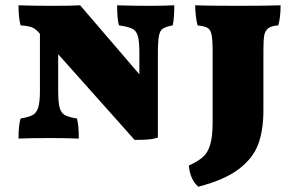

<svg xmlns="http://www.w3.org/2000/svg" viewBox="-20 -522 1131 726"><path d="M639 -502Q639 -452 633 -426Q607 -421 596 -414Q585 -407 581 -386.5Q577 -366 577 -320V-2Q559 4 539.5 5.5Q520 7 489 7L200 -317V-178Q200 -135 205.5 -115Q211 -95 225 -87Q239 -79 271 -74Q278 -48 278 2Q230 0 168 0Q92 0 50 2Q50 -49 58 -74Q89 -79 103.5 -87Q118 -95 124.5 -115.5Q131 -136 131 -178V-394L125 -401Q113 -414 100 -419Q87 -424 58 -426Q50 -454 50 -502Q98 -500 176 -500Q258 -500 283 -502L507 -241V-320Q507 -365 501.5 -385Q496 -405 481 -413Q466 -421 430 -426Q423 -446 423 -502Q473 -500 544 -500Q599 -500 639 -502ZM730 184Q699 158 694 104Q729 88 747.5 71.5Q766 55 775 24.5Q784 -6 784 -61V-329Q784 -372 780 -391Q776 -410 765 -416.5Q754 -423 727 -426Q723 -440 720.5 -462.5Q718 -485 718 -502Q757 -500 880 -500Q998 -500 1041 -502Q1041 -454 1032 -426Q1005 -424 993.5 -414.5Q982 -405 979 -387.5Q976 -370 976 -329V-105Q976 -30 956.5 23Q937 76 883.5 117Q830 158 730 184Z"/></svg>

Font: Vollkorn SC Black
Style: Regular
Weight: 900
Designer: Friedrich Althausen
Foundry: Friedrich Althausen
Version: Version 4.015